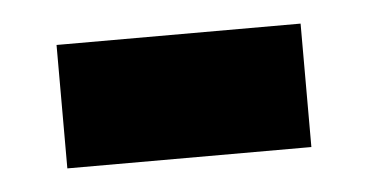

<svg xmlns="http://www.w3.org/2000/svg" viewBox="-27 -418 388 203"><g transform="rotate(-5 167.5 -316.5)"><path d="M38 -251H297V-382H38Z"/></g></svg>

Font: Noto Sans Sinhala UI ExtraCondensed ExtraBold
Style: Regular
Weight: 800
Width: 2
Designer: Jelle Bosma - Monotype Design Team
Foundry: Monotype Imaging Inc.
Version: Version 2.006